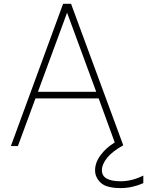

<svg xmlns="http://www.w3.org/2000/svg" viewBox="-20 -752 760 991"><path d="M603.5 218.8Q528.3 218.8 499.5 190.9Q470.7 163.1 470.7 127Q470.7 86.9 499.5 48.3Q528.3 9.8 572.3 -16.6L489.3 -244.1H163.1L72.3 2H36.1L305.7 -732.4H346.7L616.2 -2Q559.6 29.3 532.7 63Q505.9 96.7 505.9 127Q505.9 183.6 603.5 183.6Q660.2 183.6 719.7 154.3V193.4Q661.1 218.8 603.5 218.8ZM326.2 -686.5 175.8 -278.3H476.6Z"/></svg>

Font: Gen Shin Gothic ExtraLight
Style: Regular
Weight: 100
Designer: [Source Han Sans]
Ryoko NISHIZUKA  (kana & ideographs); Paul D. Hunt (Latin, Greek & Cyrillic); Wenlong ZHANG  (bopomofo
Version: Version 1.002.20150607